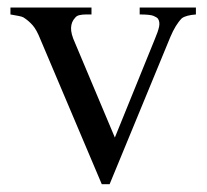

<svg xmlns="http://www.w3.org/2000/svg" viewBox="-20 -467 540 502"><path d="M492.2 -447.3V-429.2Q466.3 -427.2 455.6 -419.4Q439 -402.8 425.3 -370.1L266.6 14.6H246.1L85.4 -364.7Q75.7 -389.2 65.4 -400.9Q55.2 -412.6 41.5 -421.4Q37.1 -423.8 28.8 -425.3Q20.5 -426.8 7.3 -429.2V-447.3H219.2V-429.2H205.1Q195.8 -429.2 188 -427.5Q180.2 -425.8 176.3 -420.4Q166.5 -410.2 165.8 -394.5Q165 -378.9 176.3 -354.5L280.3 -107.4L384.8 -364.7Q393.6 -385.3 396 -397.5Q398.4 -409.7 393.1 -418Q390.1 -421.9 381.3 -425.5Q372.6 -429.2 345.2 -429.2V-447.3Z"/></svg>

Font: BabelStone Roman
Style: Regular
Weight: 400
Designer: Walt Agee, Victor Gaultney, Peter Martin, Debbi Hosken, Becca Hirsbrunner (SIL); Andrew West (BabelStone)
Foundry: BabelStone
Version: Version 16.000